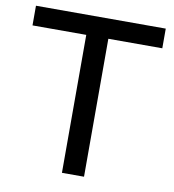

<svg xmlns="http://www.w3.org/2000/svg" viewBox="-79 -770 762 840"><g transform="rotate(10 301.5 -350.0)"><path d="M13.2 -612.8V-700.2H589.8V-612.8H350.1V0H252V-612.8Z"/></g></svg>

Font: Montserrat Medium
Style: Regular
Weight: 500
Designer: Julieta Ulanovsky
Foundry: Julieta Ulanovsky
Version: Version 7.200